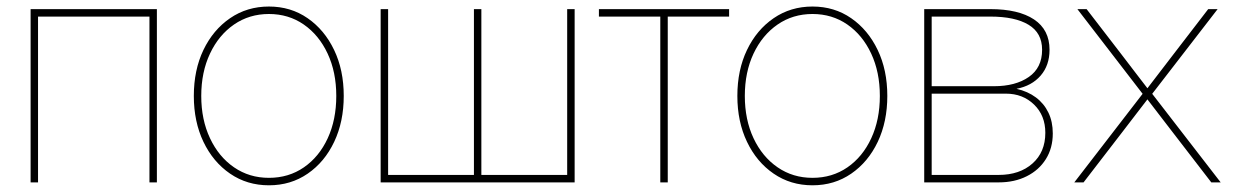

<svg xmlns="http://www.w3.org/2000/svg" viewBox="-20 -550 3721 579"><path d="M453.1 -522.5V0H430.7V-500H94.7V0H72.3V-522.5Z M791 8.8Q725.1 8.8 673.8 -26.4Q622.6 -61.5 593.5 -122.3Q564.5 -183.1 564.5 -260.7Q564.5 -338.9 593.5 -399.4Q622.6 -460 673.8 -495.1Q725.1 -530.3 791 -530.3Q856.9 -530.3 907.7 -495.1Q958.5 -460 987.5 -399.4Q1016.6 -338.9 1016.6 -260.7Q1016.6 -183.1 987.8 -122.3Q959 -61.5 908 -26.4Q856.9 8.8 791 8.8ZM791 -13.7Q850.6 -13.7 896.5 -45.4Q942.4 -77.1 968.3 -133.1Q994.1 -189 994.1 -260.7Q994.1 -332.5 968 -388.4Q941.9 -444.3 896 -476.1Q850.1 -507.8 791 -507.8Q731.9 -507.8 685.8 -476.1Q639.6 -444.3 613.3 -388.4Q586.9 -332.5 586.9 -260.7Q586.9 -189 613.3 -133.1Q639.6 -77.1 685.8 -45.4Q731.9 -13.7 791 -13.7Z M1127.9 -522.5H1150.4V-22.5H1409.2V-522.5H1431.6V-22.5H1690.4V-522.5H1712.9V0H1127.9Z M1971.2 0V-500H1786.1V-522.5H2178.7V-500H1993.7V0Z M2430.2 8.8Q2364.3 8.8 2313 -26.4Q2261.7 -61.5 2232.7 -122.3Q2203.6 -183.1 2203.6 -260.7Q2203.6 -338.9 2232.7 -399.4Q2261.7 -460 2313 -495.1Q2364.3 -530.3 2430.2 -530.3Q2496.1 -530.3 2546.9 -495.1Q2597.7 -460 2626.7 -399.4Q2655.8 -338.9 2655.8 -260.7Q2655.8 -183.1 2627 -122.3Q2598.1 -61.5 2547.1 -26.4Q2496.1 8.8 2430.2 8.8ZM2430.2 -13.7Q2489.7 -13.7 2535.6 -45.4Q2581.5 -77.1 2607.4 -133.1Q2633.3 -189 2633.3 -260.7Q2633.3 -332.5 2607.2 -388.4Q2581.1 -444.3 2535.2 -476.1Q2489.3 -507.8 2430.2 -507.8Q2371.1 -507.8 2325 -476.1Q2278.8 -444.3 2252.4 -388.4Q2226.1 -332.5 2226.1 -260.7Q2226.1 -189 2252.4 -133.1Q2278.8 -77.1 2325 -45.4Q2371.1 -13.7 2430.2 -13.7Z M2767.1 0V-522.5H2966.3Q3051.3 -522.5 3098.1 -491.5Q3145 -460.4 3145 -399.9Q3145 -353 3118.2 -322Q3091.3 -291 3045.4 -282.2Q3079.6 -274.4 3104 -256.1Q3128.4 -237.8 3141.6 -210.4Q3154.8 -183.1 3154.8 -147.5Q3154.8 -103.5 3134 -70.3Q3113.3 -37.1 3076.4 -18.6Q3039.6 0 2991.7 0ZM2789.6 -22.5H2991.7Q3054.7 -22.5 3093.5 -56.9Q3132.3 -91.3 3132.3 -149.4Q3132.3 -201.7 3098.4 -234.6Q3064.5 -267.6 3013.2 -267.6H2789.6ZM2789.6 -290H2977.1Q3042.5 -290 3082.5 -317.9Q3122.6 -345.7 3122.6 -399.9Q3122.6 -450.7 3081.8 -475.3Q3041 -500 2966.3 -500H2789.6Z M3219.7 0 3432.1 -275.4V-258.8L3229 -522.5H3256.8L3362.8 -384.8Q3383.8 -357.4 3404.5 -330.3Q3425.3 -303.2 3446.3 -275.9H3434.1Q3455.1 -303.2 3475.8 -330.3Q3496.6 -357.4 3517.6 -384.8L3623.5 -522.5H3651.9L3448.2 -258.8V-275.4L3661.1 0H3632.8L3513.2 -155.3Q3493.2 -181.2 3473.6 -206.8Q3454.1 -232.4 3434.1 -258.3H3446.3Q3426.3 -232.4 3406.7 -206.8Q3387.2 -181.2 3367.2 -155.3L3247.6 0Z"/></svg>

Font: Inter 28pt Thin
Style: Regular
Weight: 250
Designer: Rasmus Andersson
Foundry: rsms
Version: Version 4.001;git-66647c0bb